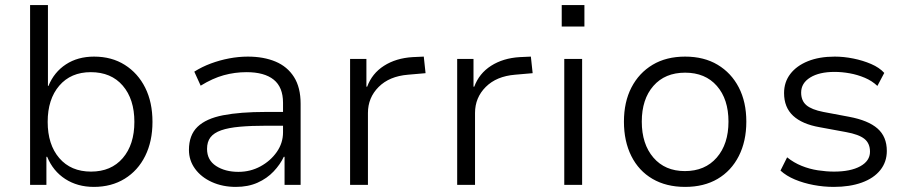

<svg xmlns="http://www.w3.org/2000/svg" viewBox="-20 -725 3564 753"><path d="M348 8Q284 8 236 -23Q188 -54 165 -110H162V0H98V-705H168V-388H170Q192 -442 238.5 -472.5Q285 -503 349 -503Q418 -503 469.5 -470.5Q521 -438 549.5 -381Q578 -324 578 -247Q578 -171 549.5 -113.5Q521 -56 469 -24Q417 8 348 8ZM337 -52Q416 -52 461.5 -105Q507 -158 507 -247Q507 -336 461.5 -389Q416 -442 336 -442Q258 -442 212.5 -389Q167 -336 167 -247Q167 -158 212.5 -105Q258 -52 337 -52Z M905 8Q853 8 811 -11Q769 -30 745 -63Q721 -96 721 -137Q721 -195 754.5 -227.5Q788 -260 855 -273Q922 -286 1023 -286H1103V-232H1027Q965 -232 920.5 -228Q876 -224 847.5 -214Q819 -204 805.5 -186.5Q792 -169 792 -141Q792 -97 827.5 -74Q863 -51 915 -51Q962 -51 1001.5 -72.5Q1041 -94 1065.5 -129Q1090 -164 1090 -206V-322Q1090 -383 1053.5 -412.5Q1017 -442 947 -442Q901 -442 857.5 -430Q814 -418 767 -389L742 -444Q772 -463 807 -476Q842 -489 879 -496Q916 -503 952 -503Q1014 -503 1060.5 -483.5Q1107 -464 1133 -423Q1159 -382 1159 -318V0H1096V-110H1093Q1079 -80 1053 -52.5Q1027 -25 990 -8.5Q953 8 905 8Z M1353 0V-494H1417V-385H1420Q1439 -437 1486 -467Q1533 -497 1598 -501L1642 -503L1649 -438L1580 -432Q1507 -426 1465 -384Q1423 -342 1423 -282V0Z M1773 0V-494H1837V-385H1840Q1859 -437 1906 -467Q1953 -497 2018 -501L2062 -503L2069 -438L2000 -432Q1927 -426 1885 -384Q1843 -342 1843 -282V0Z M2183 -621V-705H2272V-621ZM2193 0V-494H2263V0Z M2667 8Q2593 8 2539 -23.5Q2485 -55 2456 -113Q2427 -171 2427 -248Q2427 -325 2456.5 -382Q2486 -439 2539.5 -471Q2593 -503 2667 -503Q2741 -503 2794.5 -471Q2848 -439 2877.5 -382Q2907 -325 2907 -248Q2907 -171 2877.5 -113Q2848 -55 2794.5 -23.5Q2741 8 2667 8ZM2666 -54Q2745 -54 2791 -107Q2837 -160 2837 -248Q2837 -336 2791.5 -388Q2746 -440 2667 -440Q2588 -440 2542.5 -388Q2497 -336 2497 -248Q2497 -160 2542.5 -107Q2588 -54 2666 -54Z M3250 8Q3210 8 3170.5 0.5Q3131 -7 3097.5 -21Q3064 -35 3041 -56L3067 -108Q3093 -87 3124 -74.5Q3155 -62 3188 -57Q3221 -52 3251 -52Q3316 -52 3354 -73Q3392 -94 3392 -130Q3392 -163 3370 -180.5Q3348 -198 3298 -207L3195 -226Q3126 -238 3090.5 -271Q3055 -304 3055 -360Q3055 -403 3079.5 -435Q3104 -467 3148.5 -485Q3193 -503 3254 -503Q3289 -503 3326.5 -495.5Q3364 -488 3396.5 -474Q3429 -460 3448 -439L3421 -388Q3400 -408 3371.5 -420Q3343 -432 3312.5 -437.5Q3282 -443 3253 -443Q3193 -443 3157.5 -421Q3122 -399 3122 -362Q3122 -330 3142.5 -312.5Q3163 -295 3209 -286L3310 -267Q3385 -253 3421.5 -221Q3458 -189 3458 -133Q3458 -90 3432.5 -58Q3407 -26 3360 -9Q3313 8 3250 8Z"/></svg>

Font: Nunito Sans 7pt Light
Style: Regular
Weight: 300
Designer: Vernon Adams
Foundry: Vernon Adams
Version: Version 3.101;gftools[0.9.27]